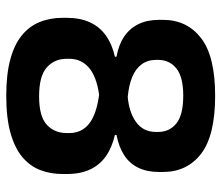

<svg xmlns="http://www.w3.org/2000/svg" viewBox="-67 -626 708 614"><g transform="rotate(90 287.0 -319.0)"><path d="M286 15Q218 15 170.5 2.2Q123 -10.5 93.5 -34.5Q64 -58.5 50.5 -91.8Q37 -125 37 -165.5V-178Q37 -221.5 51.5 -252.8Q66 -284 93.8 -303.8Q121.5 -323.5 161.5 -332.5V-337.5Q123 -344.5 96.8 -362.2Q70.5 -380 57 -408Q43.5 -436 43.5 -473.5V-486Q43.5 -563 101.8 -608Q160 -653 286 -653Q413.5 -653 471.8 -608Q530 -563 530 -486V-473.5Q530 -435.5 516.5 -407.5Q503 -379.5 476.5 -362.2Q450 -345 411.5 -337.5V-332.5Q452 -323 479.8 -303.5Q507.5 -284 522 -253Q536.5 -222 536.5 -178V-165.5Q536.5 -126.5 523.8 -93.5Q511 -60.5 482 -36.2Q453 -12 405 1.5Q357 15 286 15ZM288 -90Q352 -90 378.8 -114.5Q405.5 -139 405.5 -178.5V-186.5Q405.5 -226 375.8 -249.8Q346 -273.5 283 -282Q224 -273.5 196 -249Q168 -224.5 168 -186.5V-178.5Q168 -139 195.8 -114.5Q223.5 -90 288 -90ZM290 -373.5Q340.5 -378 371.2 -400.8Q402 -423.5 402 -464.5V-470Q402 -507 374.8 -529Q347.5 -551 286 -551Q226 -551 198.8 -529Q171.5 -507 171.5 -470.5V-464.5Q171.5 -437.5 185.5 -418.2Q199.5 -399 225.8 -388Q252 -377 290 -373.5Z"/></g></svg>

Font: Anek Bangla Medium SemiBold
Style: Regular
Weight: 600
Version: Version 1.003